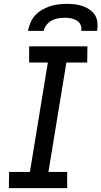

<svg xmlns="http://www.w3.org/2000/svg" viewBox="-20 -975 526 995"><path d="M26 0 27 -84H135L228 -651H131V-735H433L432 -651H324L231 -84H328V0ZM125 -815Q129 -836 138 -857.5Q147 -879 162.5 -896Q178 -913 198.5 -924.5Q219 -936 240.5 -943Q262 -950 284 -952.5Q306 -955 327 -955Q348 -955 369 -952.5Q390 -950 409.5 -943Q429 -936 445.5 -924.5Q462 -913 472.5 -896Q483 -879 485 -857.5Q487 -836 483 -815H401Q404 -832 397.5 -846.5Q391 -861 377.5 -869Q364 -877 348 -880Q332 -883 315 -883Q298 -883 281 -880Q264 -877 248.5 -869Q233 -861 221.5 -846.5Q210 -832 207 -815Z"/></svg>

Font: Iosevka Custom Medium Oblique
Style: Regular
Weight: 500
Italic angle: -9°
Designer: Belleve Invis
Foundry: Belleve Invis
Version: Version 27.0.1